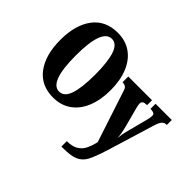

<svg xmlns="http://www.w3.org/2000/svg" viewBox="-204 -1012 1539 1539"><g transform="rotate(45 565.5 -242.5)"><path d="M45 -359Q45 -528 119 -626.5Q193 -725 332 -725Q420 -725 484 -680Q548 -635 582 -552Q616 -469 616 -358Q616 -248 582 -164.5Q548 -81 483.5 -35.5Q419 10 331 10Q193 10 119 -89.5Q45 -189 45 -359ZM440 -358Q440 -504 414 -580.5Q388 -657 332 -657Q221 -657 221 -358Q221 -58 331 -58Q388 -58 414 -134.5Q440 -211 440 -358ZM656 179Q713 179 748.5 159.5Q784 140 803.5 104Q823 68 837 10L691 -434Q684 -456 670.5 -463.5Q657 -471 641 -471H638V-536H907V-480H903Q855 -480 855 -447Q855 -430 864 -398L906 -240Q922 -180 926 -127Q931 -180 939 -206L987 -391Q997 -426 997 -447Q997 -465 987 -471Q977 -477 950 -479L947 -480V-536H1131V-480H1128Q1105 -480 1090 -464Q1075 -448 1063 -410L939 -4Q905 105 879.5 152.5Q854 200 809 220Q764 240 675 240H656Z"/></g></svg>

Font: Noto Serif CondBlack
Style: Regular
Weight: 900
Width: 3
Designer: Monotype Design Team
Foundry: Monotype Imaging Inc.
Version: Version 1.001